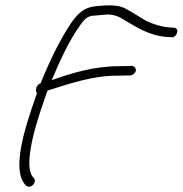

<svg xmlns="http://www.w3.org/2000/svg" viewBox="-20 -680 692 728"><path d="M113 -306C75 -198 26 -44 72 16C76 21 81 28 90 28C101 28 110 18 112 8C114 -1 107 -6 103 -11C91 -26 89 -59 93 -92C100 -158 124 -232 148 -302L160 -336C161 -337 162 -338 164 -338C166 -338 167 -338 168 -339C240 -361 328 -393 422 -393L473 -394C482 -394 493 -402 495 -412C497 -420 489 -430 481 -430L430 -429C336 -429 249 -402 176 -376C207 -450 243 -527 281 -580C298 -605 310 -621 341 -621L372 -624C404 -628 428 -619 445 -608C491 -582 539 -546 611 -540L630 -539C648 -535 664 -570 641 -575L622 -576C593 -578 559 -589 538 -599C514 -612 490 -629 469 -640C459 -646 450 -651 440 -654C414 -662 380 -660 348 -657C300 -653 279 -633 252 -596C210 -535 167 -447 134 -364H133C119 -360 111 -336 120 -327Z"/></svg>

Font: Stray Cat
Style: Obl
Weight: 400
Version: Version 1.0